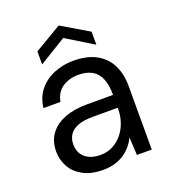

<svg xmlns="http://www.w3.org/2000/svg" viewBox="-132 -803 811 912"><g transform="rotate(-20 273.5 -346.5)"><path d="M235 12Q174 12 133.5 -10Q93 -32 73 -68Q53 -104 53 -146Q53 -198 79.5 -234Q106 -270 154 -288.5Q202 -307 267 -307H399Q399 -356 386 -388.5Q373 -421 345.5 -437Q318 -453 276 -453Q229 -453 195 -430Q161 -407 153 -361H67Q73 -414 103 -450.5Q133 -487 179 -505.5Q225 -524 276 -524Q346 -524 392 -498.5Q438 -473 460.5 -427.5Q483 -382 483 -321V0H408L403 -90Q393 -69 377.5 -50.5Q362 -32 341.5 -18Q321 -4 294 4Q267 12 235 12ZM247 -59Q281 -59 309.5 -74Q338 -89 358 -114Q378 -139 388.5 -170.5Q399 -202 399 -236V-242H274Q226 -242 196.5 -230.5Q167 -219 154 -198Q141 -177 141 -150Q141 -123 153 -102.5Q165 -82 189 -70.5Q213 -59 247 -59ZM132 -558V-624L269 -705L406 -624V-558L269 -642Z"/></g></svg>

Font: DM Sans 12pt
Style: Regular
Weight: 400
Version: Version 4.004;gftools[0.9.30]